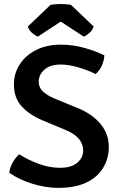

<svg xmlns="http://www.w3.org/2000/svg" viewBox="-20 -918 596 952"><path d="M26 -61Q28.5 -87 43 -112.5Q57.5 -138 75.5 -153Q119 -125 172 -105.5Q225 -86 277 -86Q333 -86 362.8 -110.8Q392.5 -135.5 392.5 -172.5Q392.5 -203 372.2 -228.2Q352 -253.5 308.5 -272L188 -322.5Q125.5 -349 87.2 -391Q49 -433 49 -499Q49 -555.5 78.8 -600.2Q108.5 -645 160.5 -670.8Q212.5 -696.5 280 -696.5Q344 -696.5 401.2 -679.8Q458.5 -663 497.5 -643.5Q496 -617.5 484.8 -592.5Q473.5 -567.5 454.5 -551Q416 -570 368.2 -584Q320.5 -598 281 -598Q229 -598 200.5 -572.8Q172 -547.5 172 -513.5Q172 -484 192.5 -464.8Q213 -445.5 249 -430L369.5 -380.5Q413.5 -362 447.2 -334.5Q481 -307 500.2 -271Q519.5 -235 519.5 -190.5Q519.5 -132.5 491.8 -86.2Q464 -40 408.8 -13.2Q353.5 13.5 269.5 13.5Q207.5 13.5 142.5 -6.2Q77.5 -26 26 -61ZM332 -894 444.5 -786.5Q438.5 -767.5 423 -754.2Q407.5 -741 395 -736.5L281 -811L168 -736.5Q155 -741 139.5 -754.2Q124 -767.5 118 -786.5L230.5 -894Q253.5 -898 281 -898Q309 -898 332 -894Z"/></svg>

Font: Signika Medium
Style: Regular
Weight: 500
Designer: Anna Giedry
Foundry: Anna Giedry
Version: Version 2.000